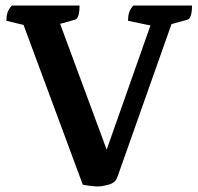

<svg xmlns="http://www.w3.org/2000/svg" viewBox="-20 -661 715 693"><path d="M333 12Q324 12 306.5 10Q289 8 279 6L65 -571L3 -586Q3 -603 7 -615.5Q11 -628 23 -641H267Q267 -595 251 -590L197 -575L365 -121L523 -569L442 -586Q442 -603 446 -615.5Q450 -628 461 -641H673Q673 -595 657 -590L599 -574L403 -20Q396 -1 372 5.5Q348 12 333 12Z"/></svg>

Font: Petrona
Style: Bold
Weight: 700
Designer: Ringo R. Seeber
Foundry: Ringo R. Seeber
Version: Version 2.001; ttfautohint (v1.8.3)